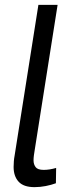

<svg xmlns="http://www.w3.org/2000/svg" viewBox="-20 -760 284 790"><path d="M138 -740H217L123 -144Q121 -132 119.5 -121Q118 -110 118 -100Q118 -84 126.5 -72.5Q135 -61 160 -61Q172 -61 184.5 -63Q197 -65 211 -69L210 -6Q191 1 168 5.5Q145 10 122 10Q77 10 56.5 -12.5Q36 -35 36 -73Q36 -84 37 -96.5Q38 -109 40 -119Z"/></svg>

Font: Georama
Style: Italic
Weight: 400
Italic angle: -9°
Designer: Jean-Baptiste Levee
Foundry: Production Type
Version: Version 1.000